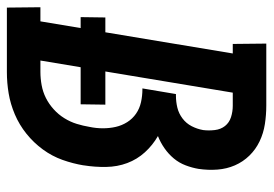

<svg xmlns="http://www.w3.org/2000/svg" viewBox="-164 -640 775 544"><g transform="rotate(90 223.0 -367.5)"><path d="M-28 0 -29 -95H11L30 -209H-1L0 -279H42L102 -640H75L74 -735H249Q276 -735 302 -731Q328 -727 351 -716Q374 -705 391.5 -687Q409 -669 419 -646Q429 -623 431 -596.5Q433 -570 429 -543Q426 -525 419 -506.5Q412 -488 399.5 -473Q387 -458 370.5 -446.5Q354 -435 336 -428Q362 -413 382 -391Q402 -369 412.5 -341Q423 -313 423.5 -281Q424 -249 419 -218V-217Q414 -187 403.5 -157.5Q393 -128 374 -102Q355 -76 329.5 -55.5Q304 -35 274.5 -22.5Q245 -10 215 -5Q185 0 155 0ZM122 -95H154Q173 -95 192 -98.5Q211 -102 228 -110.5Q245 -119 260 -132.5Q275 -146 285.5 -163Q296 -180 301.5 -198Q307 -216 310 -234Q314 -253 314 -272Q314 -291 310 -308.5Q306 -326 296.5 -341Q287 -356 272.5 -366Q258 -376 240 -380Q222 -384 203 -384H201L217 -479H222Q239 -479 255.5 -483Q272 -487 286 -497.5Q300 -508 308 -523.5Q316 -539 319 -556Q321 -572 319 -589Q317 -606 307.5 -618Q298 -630 282.5 -635Q267 -640 250 -640H213L153 -279H247L246 -209H141Z"/></g></svg>

Font: Iosevka QP
Style: Bold Italic
Weight: 700
Italic angle: -9°
Designer: Belleve Invis
Foundry: Belleve Invis
Version: Version 20.0.0; ttfautohint (v1.8.4)